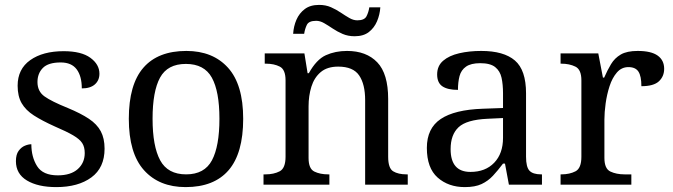

<svg xmlns="http://www.w3.org/2000/svg" viewBox="-20 -754 2747 784"><path d="M210 10Q135 10 90 -17Q45 -44 45 -96Q45 -123 56 -138Q67 -153 81.5 -159Q96 -165 108 -165Q108 -113 131.5 -75.5Q155 -38 216 -38Q269 -38 297.5 -63.5Q326 -89 326 -129Q326 -154 315.5 -170Q305 -186 278.5 -201.5Q252 -217 203 -238Q152 -261 118.5 -282.5Q85 -304 68.5 -332.5Q52 -361 52 -404Q52 -472 103.5 -508.5Q155 -545 240 -545Q312 -545 349 -518Q386 -491 386 -453Q386 -426 367.5 -409.5Q349 -393 314 -393Q314 -443 293 -471Q272 -499 228 -499Q177 -499 155 -476.5Q133 -454 133 -419Q133 -381 161.5 -360.5Q190 -340 257 -313Q310 -291 343 -269Q376 -247 391.5 -218Q407 -189 407 -147Q407 -69 353 -29.5Q299 10 210 10Z M738 10Q630 10 568 -59Q506 -128 506 -269Q506 -409 565.5 -477.5Q625 -546 741 -546Q849 -546 911 -477.5Q973 -409 973 -269Q973 -128 913.5 -59Q854 10 738 10ZM740 -42Q815 -42 845.5 -99.5Q876 -157 876 -269Q876 -381 845 -437Q814 -493 739 -493Q664 -493 633.5 -437Q603 -381 603 -269Q603 -157 634 -99.5Q665 -42 740 -42Z M1056 0V-42H1064Q1098 -42 1122 -54.5Q1146 -67 1146 -114V-426Q1146 -470 1122.5 -482Q1099 -494 1066 -494H1061V-536H1223L1236 -455H1241Q1272 -511 1310.5 -528.5Q1349 -546 1397 -546Q1476 -546 1520.5 -499.5Q1565 -453 1565 -350V-114Q1565 -67 1585.5 -54.5Q1606 -42 1640 -42H1645V0H1471V-345Q1471 -410 1446.5 -446Q1422 -482 1361 -482Q1316 -482 1289.5 -459.5Q1263 -437 1251.5 -400Q1240 -363 1240 -320V-109Q1240 -65 1263.5 -53.5Q1287 -42 1320 -42H1325V0ZM1428 -606Q1401 -606 1379 -615.5Q1357 -625 1338.5 -637.5Q1320 -650 1303.5 -659.5Q1287 -669 1271 -669Q1241 -669 1233 -652.5Q1225 -636 1222 -616H1177Q1179 -647 1190.5 -673.5Q1202 -700 1224.5 -717Q1247 -734 1283 -734Q1310 -734 1331.5 -724.5Q1353 -715 1371.5 -702.5Q1390 -690 1406.5 -680.5Q1423 -671 1439 -671Q1468 -671 1476.5 -687.5Q1485 -704 1488 -724H1533Q1531 -694 1519.5 -667Q1508 -640 1486 -623Q1464 -606 1428 -606Z M1878 10Q1811 10 1767 -29Q1723 -68 1723 -150Q1723 -230 1779.5 -268Q1836 -306 1951 -310L2034 -313V-373Q2034 -409 2028 -436.5Q2022 -464 2002 -480Q1982 -496 1941 -496Q1903 -496 1883 -482Q1863 -468 1856.5 -443.5Q1850 -419 1850 -387Q1808 -387 1786.5 -401.5Q1765 -416 1765 -450Q1765 -485 1789.5 -506Q1814 -527 1855 -536.5Q1896 -546 1945 -546Q2037 -546 2082.5 -507Q2128 -468 2128 -373V-114Q2128 -72 2142 -57Q2156 -42 2190 -42H2193V0H2058L2042 -86H2034Q2013 -58 1993 -36.5Q1973 -15 1946.5 -2.5Q1920 10 1878 10ZM1901 -52Q1962 -52 1998 -89.5Q2034 -127 2034 -191V-272L1970 -269Q1885 -265 1852.5 -234.5Q1820 -204 1820 -145Q1820 -52 1901 -52Z M2269 0V-42H2272Q2306 -42 2330 -54.5Q2354 -67 2354 -114V-426Q2354 -470 2329.5 -482Q2305 -494 2272 -494H2269V-536H2423L2442 -437H2447Q2460 -467 2475 -492Q2490 -517 2515 -531.5Q2540 -546 2584 -546Q2639 -546 2665.5 -527Q2692 -508 2692 -473Q2692 -442 2670.5 -422Q2649 -402 2599 -402Q2599 -443 2587 -461.5Q2575 -480 2546 -480Q2518 -480 2499 -458Q2480 -436 2469 -402Q2458 -368 2453 -331.5Q2448 -295 2448 -266V-109Q2448 -65 2472.5 -53.5Q2497 -42 2530 -42H2558V0Z"/></svg>

Font: Noto Serif Oriya
Style: Regular
Weight: 400
Designer: David Williams
Foundry: Google LLC, David Williams
Version: Version 1.051; ttfautohint (v1.8.4.7-5d5b)